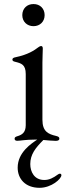

<svg xmlns="http://www.w3.org/2000/svg" viewBox="-20 -677 323 931"><path d="M63.6 5.7C79.5 5.7 101.9 0 148.4 0H160.5C133.2 18.5 65.7 61.1 65.7 136C65.7 189.6 102.3 233.7 171.9 233.7C229.8 233.7 277.7 190.3 277.7 172.6C277.7 168.3 275.2 165.1 270.2 165.1C266.7 165.1 263.1 167.6 260.3 169.4C237.9 185.7 219.1 195.7 194.6 195.7C146 195.7 126.8 155.9 126.8 118.6C126.8 71.7 152.3 39.8 190.3 1.8C213.4 3.6 233 6 250.4 6C260.3 6 267.8 3.6 267.8 -5C267.8 -11.7 263.5 -14.9 252.1 -17.8C214.5 -26.6 185.7 -38.7 185.7 -96.2V-373.2C185.7 -400.9 187.5 -424.7 187.5 -441.8C187.5 -451 183.9 -453.8 179 -453.8C175.1 -453.8 171.5 -451.7 166.5 -448.2C146.7 -432.9 115.4 -411.9 55.4 -399.5C45.8 -397.7 40.1 -394.5 40.1 -388.1C40.1 -382.1 44.7 -379.3 52.9 -377.5C83.1 -370 104.8 -364.3 104.8 -317.8V-69.6C104.4 -34.4 87.4 -23.4 63.6 -16.3C55 -13.8 50.8 -10.7 50.8 -4.3C50.8 2.8 56.1 5.7 63.6 5.7ZM88.1 -603.7C88.1 -572.1 111.2 -550.1 142.4 -550.1C173.7 -550.1 196.4 -572.1 196.4 -603.7C196.4 -635.7 173.7 -657.7 142.4 -657.3C111.2 -657.7 88.1 -635.7 88.1 -603.7Z"/></svg>

Font: Margiela Serif Text
Style: Regular
Weight: 400
Designer: Andreas Faust, Stefan Endress
Version: Version 1.002;FEAKit 1.0